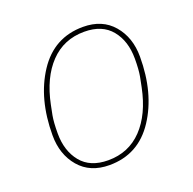

<svg xmlns="http://www.w3.org/2000/svg" viewBox="-100 -619 734 732"><g transform="rotate(-20 267.0 -253.0)"><path d="M225 12Q147 12 103 -39.5Q59 -91 59 -169Q59 -317 125 -417.5Q191 -518 309 -518Q387 -518 431 -466.5Q475 -415 475 -337Q475 -189 409 -88.5Q343 12 225 12ZM227 -7Q310 -7 365 -64.5Q420 -122 441 -225L449 -265Q454 -292 454 -337Q454 -408 417 -453.5Q380 -499 307 -499Q224 -499 169 -441.5Q114 -384 93 -281L85 -241Q80 -214 80 -169Q80 -98 117 -52.5Q154 -7 227 -7Z"/></g></svg>

Font: IBM Plex Sans Thin
Style: Italic
Weight: 100
Italic angle: -11.31°
Designer: Mike Abbink, Paul van der Laan, Pieter van Rosmalen
Foundry: Bold Monday
Version: Version 3.0